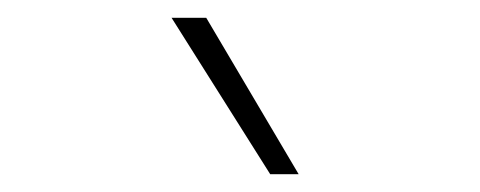

<svg xmlns="http://www.w3.org/2000/svg" viewBox="-20 -828 540 216"><path d="M284 -632 173 -808H212L316 -632Z"/></svg>

Font: Encode Sans SC Thin
Style: Regular
Weight: 250
Designer: Multiple Designers
Foundry: Impallari Type
Version: Version 3.002